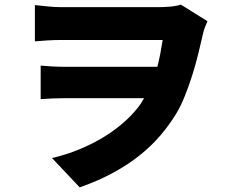

<svg xmlns="http://www.w3.org/2000/svg" viewBox="-20 -744 996 831"><path d="M878 -652Q873 -641 868 -628.5Q863 -616 860 -604Q850 -559 838 -510.5Q826 -462 811 -415Q796 -368 779 -326Q762 -284 742 -251Q712 -202 673.5 -157Q635 -112 585 -72Q535 -32 471 3Q407 38 325 67L205 -60Q266 -74 323 -97.5Q380 -121 430 -151.5Q480 -182 521 -219Q562 -256 590 -296Q594 -302 597 -308Q600 -314 604 -319H259Q233 -319 208.5 -318Q184 -317 156 -315V-460Q178 -458 204.5 -456.5Q231 -455 253 -455H661Q668 -481 673.5 -510Q679 -539 684 -571H247Q216 -571 184 -569Q152 -567 131 -565V-722Q153 -720 183.5 -716.5Q214 -713 246 -713H660Q686 -713 713 -715Q740 -717 763 -724Z"/></svg>

Font: Kinto Sans Black
Style: Regular
Weight: 900
Designer: Authors: Ryoko NISHIZUKA  (kana & ideographs); Paul D. Hunt (Latin, Greek & Cyrillic); Wenlong ZHANG  (bopomofo); Sandol
Foundry: Adobe Systems Incorporated, ookami Inc.
Version: Version 0.001